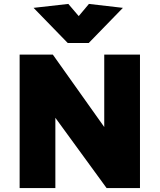

<svg xmlns="http://www.w3.org/2000/svg" viewBox="-20 -958 813 978"><path d="M523 0H693V-680H511V-311L249 -680H80V0H262V-358ZM151 -918 325 -739H432L606 -918L433 -938L381 -876L328 -938Z"/></svg>

Font: Catamaran
Style: Regular
Weight: 900
Designer: Pria Ravichandran
Version: Version 1.001;PS 001.000;hotconv 1.0.70;makeotf.lib2.5.58329